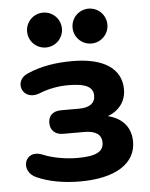

<svg xmlns="http://www.w3.org/2000/svg" viewBox="-52 -758 634 812"><g transform="rotate(-5 264.5 -352.5)"><path d="M256 10C408 10 493 -47 493 -138C493 -199 458 -240 396 -255C445 -273 474 -312 474 -362C474 -449 401 -500 267 -500C196 -500 133 -490 76 -465C9 -438 42 -348 116 -376C156 -392 197 -400 241 -400C321 -400 346 -380 346 -346C346 -314 321 -297 278 -297H201C167 -297 147 -279 147 -248C147 -217 167 -197 201 -197H291C339 -197 364 -180 364 -146C364 -107 332 -90 253 -90C206 -90 149 -99 107 -117C31 -148 4 -53 73 -24C124 -1 189 10 256 10ZM161 -567C202 -567 235 -600 235 -641C235 -682 202 -715 161 -715C120 -715 87 -682 87 -641C87 -600 120 -567 161 -567ZM354 -567C395 -567 428 -600 428 -641C428 -682 395 -715 354 -715C313 -715 280 -682 280 -641C280 -600 313 -567 354 -567Z"/></g></svg>

Font: SN Pro
Style: Bold
Weight: 700
Designer: Tobias Whetton
Foundry: Supernotes
Version: Version 1.003;Glyphs 3.3 (3324)